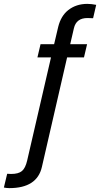

<svg xmlns="http://www.w3.org/2000/svg" viewBox="-70 -752 516 990"><path d="M379 -524 363 -456H276L146 109Q121 218 -22 218Q-35 218 -50 215L-33 144Q-22 145 -13 145Q25 145 43 130Q61 115 70 76L193 -456H123L139 -524H209L230 -613Q244 -670 282 -700Q323 -732 380 -732Q401 -732 426 -727L410 -658Q397 -659 381 -659Q323 -659 311 -606L292 -524Z"/></svg>

Font: Miedinger
Style: Italic
Weight: 400
Italic angle: -13°
Version: Version 001.000